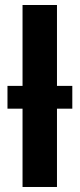

<svg xmlns="http://www.w3.org/2000/svg" viewBox="-20 -745 318 765"><path d="M9.8 -312V-402.8H69.8V-725.1H207V-402.8H268.1V-312H207V0H69.8V-312Z"/></svg>

Font: Libra Sans Modern
Style: Bold
Weight: 700
Foundry: Stefan Peev, Context Ltd
Version: Version 1.000